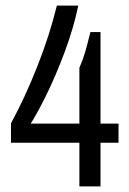

<svg xmlns="http://www.w3.org/2000/svg" viewBox="-20 -662 459 682"><path d="M89 -223H262V-421Q275 -451 282.5 -477Q290 -503 301 -548H337V-223H401V-155H337V0H262V-155H19V-224Q69 -316 112.5 -426Q156 -536 182 -642H258Q242 -564 210 -478Q178 -392 143.5 -322.5Q109 -253 89 -223Z"/></svg>

Font: Pragati Narrow
Style: Regular
Weight: 400
Designer: Hector Gatti, Marcela Romero, Pablo Cosgaya and Nicolas Silva
Foundry: Omnibus-Type
Version: Version 1.010; ttfautohint (v1.3)